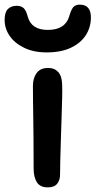

<svg xmlns="http://www.w3.org/2000/svg" viewBox="-60 -797 412 828"><path d="M146 11Q113 11 99 -11Q85 -33 85 -71Q85 -145 84.5 -196.5Q84 -248 83.5 -285.5Q83 -323 82.5 -356Q82 -389 82 -427Q82 -460 98 -482Q114 -504 148 -504Q175 -504 191 -486.5Q207 -469 208 -433Q209 -411 208 -372.5Q207 -334 205.5 -287.5Q204 -241 202.5 -194Q201 -147 200 -107Q199 -67 199 -44Q199 -20 186.5 -4.5Q174 11 146 11ZM141 -571Q85 -571 44 -591Q3 -611 -18.5 -642.5Q-40 -674 -40 -711Q-40 -744 -26 -758Q-12 -772 12 -772Q31 -772 42 -762Q53 -752 60 -724Q76 -668 146 -668Q220 -668 238 -725Q246 -754 255.5 -765.5Q265 -777 284 -777Q332 -777 332 -722Q332 -680 310.5 -646Q289 -612 246.5 -591.5Q204 -571 141 -571Z"/></svg>

Font: Shantell Sans Normal
Style: Regular
Weight: 500
Designer: Stephen Nixon, Anya Danilova, Shantell Martin
Foundry: Arrow Type
Version: Version 1.009;[a7da0bfa3]